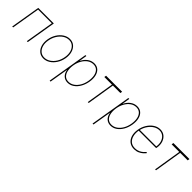

<svg xmlns="http://www.w3.org/2000/svg" viewBox="268 -1833 3318 3318"><g transform="rotate(45 1926.5 -174.5)"><path d="M54 0 144.9 -545.5H525.6L434.7 0H411.9L498.6 -522.7H163.4L76.7 0Z M823.9 11.4Q759.2 11.4 714 -25.9Q668.7 -63.2 649.3 -127.8Q630 -192.5 643.5 -274.1Q657 -353.7 696.9 -417.1Q736.9 -480.5 793.5 -517.2Q850.1 -554 913.4 -554Q978.7 -554 1024 -516.3Q1069.2 -478.7 1088.6 -414.1Q1108 -349.4 1095.2 -268.5Q1081.7 -188.9 1041.5 -125.5Q1001.4 -62.1 944.6 -25.4Q887.8 11.4 823.9 11.4ZM823.9 -11.4Q882.8 -11.4 935 -45.6Q987.2 -79.9 1023.8 -139.4Q1060.4 -198.9 1072.4 -274.1Q1084.5 -347.3 1067.8 -405.5Q1051.1 -463.8 1011.4 -497.5Q971.6 -531.2 914.8 -531.2Q856.5 -531.2 804.3 -496.6Q752.1 -462 715.2 -402.5Q678.3 -343 666.2 -268.5Q653.4 -195.3 670.3 -137.1Q687.1 -78.8 727.1 -45.1Q767 -11.4 823.9 -11.4Z M1173.3 204.5 1298.3 -545.5H1321L1298.3 -406.2H1301.1Q1334.2 -474.4 1389 -514.2Q1443.9 -554 1509.9 -554Q1574.6 -554 1615.6 -517Q1656.6 -480.1 1671.7 -416.2Q1686.8 -352.3 1673.3 -271.3Q1659.8 -191.1 1623.2 -127.1Q1586.6 -63.2 1533.4 -25.9Q1480.1 11.4 1416.2 11.4Q1351.2 11.4 1308.8 -28.4Q1266.3 -68.2 1255.7 -136.4H1252.8L1196 204.5ZM1275.6 -271.3Q1263.5 -197.4 1275.7 -138.7Q1288 -79.9 1323.3 -45.6Q1358.7 -11.4 1416.2 -11.4Q1473.7 -11.4 1522.5 -45.6Q1571.4 -79.9 1604.9 -138.7Q1638.5 -197.4 1650.6 -271.3Q1662.6 -345.2 1650.7 -403.9Q1638.8 -462.7 1603.5 -497Q1568.2 -531.2 1509.9 -531.2Q1452.4 -531.2 1403.6 -497Q1354.8 -462.7 1321.2 -403.9Q1287.6 -345.2 1275.6 -271.3Z M1796.9 -508.5 1802.6 -545.5H2194.6L2188.9 -508.5H2005.7L1923.3 0H1900.6L1983 -508.5Z M2221.9 204.5 2346.9 -545.5H2369.7L2346.9 -406.2H2349.8Q2382.8 -474.4 2437.7 -514.2Q2492.5 -554 2558.6 -554Q2623.2 -554 2664.2 -517Q2705.3 -480.1 2720.3 -416.2Q2735.4 -352.3 2721.9 -271.3Q2708.5 -191.1 2671.9 -127.1Q2635.3 -63.2 2582 -25.9Q2528.8 11.4 2464.8 11.4Q2399.9 11.4 2357.4 -28.4Q2315 -68.2 2304.3 -136.4H2301.5L2244.7 204.5ZM2324.2 -271.3Q2312.1 -197.4 2324.4 -138.7Q2336.6 -79.9 2372 -45.6Q2407.3 -11.4 2464.8 -11.4Q2522.4 -11.4 2571.2 -45.6Q2620 -79.9 2653.6 -138.7Q2687.1 -197.4 2699.2 -271.3Q2711.3 -345.2 2699.4 -403.9Q2687.5 -462.7 2652.2 -497Q2616.8 -531.2 2558.6 -531.2Q2501.1 -531.2 2452.2 -497Q2403.4 -462.7 2369.9 -403.9Q2336.3 -345.2 2324.2 -271.3Z M3040.1 11.4Q2968.4 11.4 2921.2 -25.9Q2873.9 -63.2 2855.1 -127.1Q2836.3 -191.1 2849.8 -271.3Q2863.3 -351.6 2903.4 -415.5Q2943.5 -479.4 3000.7 -516.7Q3057.9 -554 3122.5 -554Q3185.7 -554 3230.3 -518.6Q3274.9 -483.3 3294.6 -424.5Q3314.3 -365.8 3302.9 -295.5L3298.7 -272.7H2872.2Q2860.4 -201.7 2875.4 -142.2Q2890.3 -82.7 2931.6 -47.1Q2973 -11.4 3041.5 -11.4Q3091.3 -11.4 3129.1 -29.1Q3166.9 -46.9 3192.3 -70Q3217.7 -93 3230.5 -109.4L3246.1 -96.6Q3231.2 -76 3203.1 -50.8Q3175.1 -25.6 3134.2 -7.1Q3093.4 11.4 3040.1 11.4ZM2877.8 -295.5H3280.2Q3290.8 -360.8 3273.6 -414.2Q3256.4 -467.7 3217.2 -499.5Q3177.9 -531.2 3122.5 -531.2Q3068.9 -531.2 3019 -500.5Q2969.1 -469.8 2931.6 -416.5Q2894.2 -363.3 2877.8 -295.5Z M3442.1 -508.5 3447.8 -545.5H3839.8L3834.2 -508.5H3650.9L3568.5 0H3545.8L3628.2 -508.5Z"/></g></svg>

Font: Inter UI Thin
Style: Italic
Weight: 100
Italic angle: -9.39999°
Designer: Rasmus Andersson
Foundry: rsms
Version: 3.2;8d6f07862